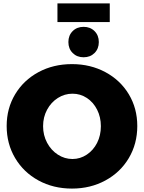

<svg xmlns="http://www.w3.org/2000/svg" viewBox="-20 -1089 842 1123"><path d="M783 -352Q783 -248 733.5 -164.5Q684 -81 596.5 -33.5Q509 14 401 14Q292 14 205 -33.5Q118 -81 68.5 -164.5Q19 -248 19 -352Q19 -455 68.5 -537.5Q118 -620 205 -667Q292 -714 401 -714Q509 -714 596.5 -667Q684 -620 733.5 -537.5Q783 -455 783 -352ZM232 -351Q232 -298 255.5 -254Q279 -210 318.5 -184.5Q358 -159 404 -159Q449 -159 487.5 -184.5Q526 -210 548 -253.5Q570 -297 570 -351Q570 -404 548 -447.5Q526 -491 488 -516Q450 -541 404 -541Q358 -541 318.5 -516Q279 -491 255.5 -447.5Q232 -404 232 -351ZM558 -843Q558 -804 533 -779Q508 -754 469 -754Q430 -754 405 -779Q380 -804 380 -843Q380 -882 405 -907Q430 -932 469 -932Q508 -932 533 -907Q558 -882 558 -843ZM316 -1069H622V-960H316Z"/></svg>

Font: Gontserrat ExtraBold
Style: Regular
Weight: 800
Designer: Julieta Ulanovsky
Foundry: Julieta Ulanovsky
Version: Version 6.001